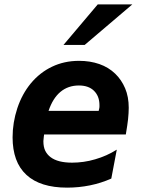

<svg xmlns="http://www.w3.org/2000/svg" viewBox="-20 -837 642 871"><path d="M423.3 -816.9H580.1L364.3 -633.3H268.1ZM284.7 14.2Q162.6 14.2 100.1 -43.5Q67.9 -73.2 52.5 -116Q37.1 -158.7 37.1 -213.9Q37.1 -280.8 58.6 -346.2Q69.8 -379.4 84.7 -406.7Q99.6 -434.1 119.1 -458Q140.1 -483.4 164.8 -502.7Q189.5 -522 216.8 -534.7Q243.2 -547.4 273.7 -554.2Q304.2 -561 338.9 -561Q388.7 -561 430.7 -546.4Q472.7 -531.7 502.9 -502.4Q531.2 -475.1 547.6 -436.5Q564 -397.9 564 -348.1Q564 -338.4 563.2 -323.7Q562.5 -309.1 561 -296.4Q560.1 -286.6 557.1 -266.8Q554.2 -247.1 550.8 -227.1H180.2Q179.2 -223.1 179 -219.2Q178.7 -215.3 178.2 -211.4L176.8 -196.8Q176.8 -169.9 185.5 -152.6Q194.3 -135.3 209.5 -124Q242.2 -99.1 307.1 -99.1Q332.5 -99.1 358.9 -102.8Q385.3 -106.4 411.6 -114.3Q464.4 -129.4 509.8 -158.2L484.9 -26.9Q438.5 -6.3 388.2 3.9Q337.4 14.2 284.7 14.2ZM427.7 -334Q429.7 -340.3 430.7 -347.7Q431.2 -351.1 431.2 -354Q431.2 -356.9 431.2 -359.9Q431.2 -400.9 406.2 -425.3Q381.8 -449.2 337.9 -449.2Q289.1 -449.2 254.4 -420.4Q219.7 -391.6 200.2 -334Z"/></svg>

Font: Hack
Style: Bold Italic
Weight: 700
Italic angle: -11°
Monospace: yes
Designer: Christopher Simpkins
Foundry: Christopher Simpkins
Version: Version 2.017; ttfautohint (v1.4.1) -l 4 -r 80 -G 350 -x 0 -